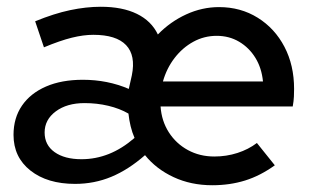

<svg xmlns="http://www.w3.org/2000/svg" viewBox="-20 -538 925 568"><path d="M202 6Q120 6 70 -33.5Q20 -73 20 -139Q20 -189 45 -225.5Q70 -262 116 -282Q162 -302 225 -302Q298 -302 361 -275L370 -315Q382 -374 353 -404.5Q324 -435 256 -435Q227 -435 192.5 -426.5Q158 -418 110 -398L84 -475Q140 -498 187.5 -508Q235 -518 278 -518Q342 -518 385 -497Q428 -476 447 -436Q484 -474 531 -495.5Q578 -517 628 -517Q692 -517 742.5 -485.5Q793 -454 821.5 -399.5Q850 -345 850 -275Q850 -265 849.5 -252.5Q849 -240 846 -223H455Q458 -180 479.5 -146.5Q501 -113 536 -94Q571 -75 614 -75Q650 -75 682.5 -85.5Q715 -96 740 -115L793 -49Q750 -18 705 -4Q660 10 608 10Q545 10 493.5 -14Q442 -38 409 -79Q360 -36 309.5 -15Q259 6 202 6ZM462 -297H758Q754 -337 735.5 -367Q717 -397 687.5 -414.5Q658 -432 621 -432Q584 -432 552 -414.5Q520 -397 496.5 -366.5Q473 -336 462 -297ZM221 -67Q263 -67 302 -82.5Q341 -98 378 -130Q371 -146 366.5 -164.5Q362 -183 360 -202Q334 -217 300.5 -225Q267 -233 230 -233Q178 -233 145 -208.5Q112 -184 112 -146Q112 -109 141.5 -88Q171 -67 221 -67Z"/></svg>

Font: Red Hat Display SemiBold
Style: Italic
Weight: 600
Italic angle: -12°
Designer: Pentagram, MCKL
Foundry: Pentagram, MCKL
Version: Version 1.023